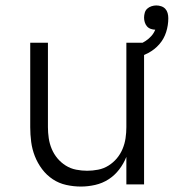

<svg xmlns="http://www.w3.org/2000/svg" viewBox="-20 -677 640 705"><path d="M277 8Q250 8 223 2Q196 -4 173.5 -19Q151 -34 134.5 -56Q118 -78 108 -103.5Q98 -129 94.5 -156Q91 -183 91 -210V-520H156V-210Q156 -190 159 -169.5Q162 -149 170 -130Q178 -111 191 -95.5Q204 -80 221.5 -69Q239 -58 259.5 -54Q280 -50 300 -50Q320 -50 340.5 -54Q361 -58 378.5 -69Q396 -80 409 -95.5Q422 -111 430 -130Q438 -149 441 -169.5Q444 -190 444 -210V-520H509V0H444V-101Q434 -76 417.5 -54.5Q401 -33 378.5 -18.5Q356 -4 329.5 2Q303 8 277 8ZM477 -462 463 -505Q477 -508 490 -513.5Q503 -519 514.5 -526.5Q526 -534 535.5 -544.5Q545 -555 550 -568Q542 -568 533.5 -571Q525 -574 519.5 -580.5Q514 -587 511.5 -595.5Q509 -604 509 -612Q509 -621 511.5 -630Q514 -639 520.5 -645Q527 -651 536 -654Q545 -657 554 -657Q563 -657 572 -654Q581 -651 587 -644.5Q593 -638 595.5 -629Q598 -620 598 -610Q598 -584 590 -559Q582 -534 565 -514.5Q548 -495 524.5 -482.5Q501 -470 477 -462Z"/></svg>

Font: Iosevka Custom Light Extended
Style: Regular
Weight: 300
Width: 7
Monospace: yes
Designer: Belleve Invis
Foundry: Belleve Invis
Version: Version 11.2.4; ttfautohint (v1.8.4)